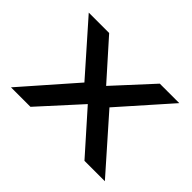

<svg xmlns="http://www.w3.org/2000/svg" viewBox="-105 -691 885 885"><g transform="rotate(45 337.0 -248.5)"><path d="M32 0 281 -284 283 -224 42 -497H175L340 -312H335L505 -497H632L392 -226L395 -282L644 0H511L335 -198H339L159 0Z"/></g></svg>

Font: Nunito Sans 7pt Expanded Medium
Style: Regular
Weight: 500
Width: 7
Designer: Vernon Adams
Foundry: Vernon Adams
Version: Version 3.101;gftools[0.9.27]